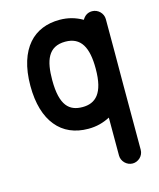

<svg xmlns="http://www.w3.org/2000/svg" viewBox="-108 -584 716 863"><g transform="rotate(-15 250.5 -152.5)"><path d="M250.5 -405.3C323.7 -405.3 351.6 -351.1 351.6 -253.4C351.6 -194.3 341.3 -157.2 323.7 -133.8C305.7 -109.9 279.8 -101.1 250.5 -101.1C189.5 -101.1 149.4 -133.8 149.4 -253.4C149.4 -342.8 169.9 -405.3 250.5 -405.3ZM356.9 -478.5C325.2 -496.6 291.5 -506.8 250.5 -506.8C192.4 -506.8 141.1 -487.3 105.5 -445.8C69.8 -404.3 47.9 -341.3 47.9 -253.4C47.9 -170.9 67.4 -107.4 102.5 -64.9C137.2 -22 188 0 250.5 0C289.1 0 320.3 -8.8 351.6 -24.9V151.9C351.6 178.2 374.5 202.1 402.3 202.1C428.2 202.1 452.6 180.7 452.6 151.9V-152.3C452.6 -203.1 452.6 -253.4 453.1 -303.7C453.1 -354 453.1 -404.8 453.1 -456.1C453.1 -483.4 429.7 -506.3 402.3 -506.3C381.3 -506.3 366.7 -495.6 356.9 -478.5Z"/></g></svg>

Font: LOB TGL 0-17
Style: Regular
Weight: 400
Designer: Peter Wiegel + adaptations and expanded glyphset by Studio LOB
Foundry: Peter Wiegel + adaptations and expanded glyphset by Studio LOB
Version: Version 1.003;Glyphs 3.1.2 (3151)